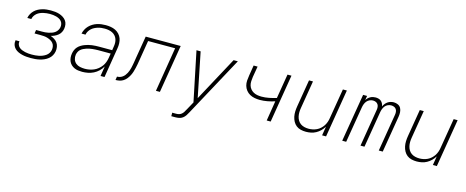

<svg xmlns="http://www.w3.org/2000/svg" viewBox="-39 -1161 4878 2009"><g transform="rotate(15 2400.0 -156.5)"><path d="M252 8Q228 8 204 6Q180 4 157.5 -1.5Q135 -7 114 -16.5Q93 -26 77 -42Q61 -58 53.5 -80Q46 -102 50 -126Q50 -128 50 -129Q50 -130 51 -131H93Q93 -130 93 -129.5Q93 -129 92 -128Q89 -110 96 -93Q103 -76 116 -65Q129 -54 145.5 -47.5Q162 -41 179.5 -37Q197 -33 215.5 -31.5Q234 -30 252 -30Q271 -30 290 -31.5Q309 -33 328.5 -37Q348 -41 366.5 -48.5Q385 -56 402 -67.5Q419 -79 430 -96.5Q441 -114 444 -133Q447 -153 443 -172Q439 -191 427 -205Q415 -219 398 -228Q381 -237 363 -242.5Q345 -248 325 -249.5Q305 -251 285 -251H224L230 -290H292Q309 -290 327 -291Q345 -292 362.5 -296Q380 -300 397.5 -306Q415 -312 430.5 -323Q446 -334 456 -350.5Q466 -367 469 -384Q472 -402 468 -419Q464 -436 453.5 -448.5Q443 -461 428 -469Q413 -477 396.5 -481.5Q380 -486 362.5 -488Q345 -490 327 -490Q309 -490 291.5 -488Q274 -486 256.5 -482Q239 -478 221.5 -470.5Q204 -463 189.5 -451Q175 -439 165 -422.5Q155 -406 152 -388Q152 -388 152 -388Q152 -388 151 -388H109Q109 -388 109 -388.5Q109 -389 109 -389Q113 -412 124.5 -433Q136 -454 153.5 -471Q171 -488 192.5 -499Q214 -510 236.5 -516.5Q259 -523 282 -525.5Q305 -528 327 -528Q351 -528 374.5 -525.5Q398 -523 420 -516Q442 -509 461 -497Q480 -485 493.5 -467.5Q507 -450 511 -426.5Q515 -403 511 -379Q508 -359 498 -340Q488 -321 471 -307Q454 -293 434 -284Q414 -275 394 -270Q416 -262 436 -249.5Q456 -237 469 -218.5Q482 -200 486 -175.5Q490 -151 486 -127Q482 -103 469.5 -81Q457 -59 437 -43Q417 -27 394 -17Q371 -7 347 -1.5Q323 4 299.5 6Q276 8 252 8Z M808 8Q786 8 764 5Q742 2 722.5 -7Q703 -16 688 -30.5Q673 -45 664.5 -64Q656 -83 654 -105.5Q652 -128 656 -150Q659 -169 667 -188Q675 -207 689 -222.5Q703 -238 721 -249Q739 -260 758 -267.5Q777 -275 796.5 -280Q816 -285 835.5 -287.5Q855 -290 874 -291Q893 -292 913 -292H1054L1060 -331Q1064 -352 1063.5 -373.5Q1063 -395 1056 -414.5Q1049 -434 1035.5 -449Q1022 -464 1004 -473Q986 -482 964.5 -486Q943 -490 922 -490Q903 -490 884.5 -488Q866 -486 848 -480.5Q830 -475 812 -466Q794 -457 779.5 -443.5Q765 -430 755 -413Q745 -396 742 -377H699Q704 -400 715.5 -422.5Q727 -445 744.5 -463Q762 -481 783.5 -494Q805 -507 828 -514.5Q851 -522 875 -525Q899 -528 922 -528Q950 -528 977 -523.5Q1004 -519 1027.5 -507.5Q1051 -496 1069 -476.5Q1087 -457 1096 -432.5Q1105 -408 1106 -380Q1107 -352 1102 -324L1049 0H1006L1023 -108Q1007 -79 983 -56Q959 -33 930 -18.5Q901 -4 869.5 2Q838 8 808 8ZM827 -30Q851 -30 875.5 -34.5Q900 -39 923.5 -49Q947 -59 967.5 -75.5Q988 -92 1003.5 -113Q1019 -134 1027.5 -157.5Q1036 -181 1040 -205L1048 -254H913Q897 -254 881.5 -253Q866 -252 850 -250.5Q834 -249 818.5 -245.5Q803 -242 787.5 -237Q772 -232 756.5 -224.5Q741 -217 728.5 -206Q716 -195 708.5 -180Q701 -165 698 -149Q694 -122 702 -97.5Q710 -73 729 -57Q748 -41 774 -35.5Q800 -30 827 -30Z M1168 0 1174 -38Q1189 -38 1204 -42.5Q1219 -47 1232.5 -56.5Q1246 -66 1256 -79Q1266 -92 1273.5 -106Q1281 -120 1286 -135Q1291 -150 1295 -165Q1299 -180 1301.5 -195Q1304 -210 1307 -225Q1309 -239 1311.5 -253Q1314 -267 1316 -281L1356 -520H1735L1649 0H1606L1685 -482H1392L1358 -275Q1358 -272 1357.5 -269Q1357 -266 1356 -263Q1353 -242 1349 -220.5Q1345 -199 1340 -177.5Q1335 -156 1328.5 -134.5Q1322 -113 1311.5 -92.5Q1301 -72 1286.5 -53.5Q1272 -35 1252.5 -22Q1233 -9 1211 -4.5Q1189 0 1168 0Z M1830 215V177H1873Q1888 177 1903 173Q1918 169 1930 159Q1942 149 1950.5 135.5Q1959 122 1966 108Q1966 108 1966 108Q1966 108 1966 108L1967 107Q1967 107 1967 107Q1967 107 1967 107L2017 16L1906 -520H1951L2048 -39L2308 -520H2354L2004 125Q1994 144 1982 162.5Q1970 181 1952.5 194Q1935 207 1914 211Q1893 215 1873 215Z M2806 0 2841 -217Q2801 -204 2760 -196.5Q2719 -189 2679 -189Q2650 -189 2622 -194.5Q2594 -200 2570.5 -213Q2547 -226 2530 -247.5Q2513 -269 2505.5 -295.5Q2498 -322 2500 -351Q2502 -380 2507 -409L2525 -520H2568L2548 -403Q2545 -380 2543.5 -356.5Q2542 -333 2548 -311.5Q2554 -290 2568 -273Q2582 -256 2601 -245.5Q2620 -235 2642.5 -231Q2665 -227 2689 -227Q2728 -227 2768 -235Q2808 -243 2848 -255L2892 -520H2935L2849 0Z M3232 8Q3203 8 3175.5 1.5Q3148 -5 3127 -21.5Q3106 -38 3093 -62Q3080 -86 3074.5 -113Q3069 -140 3070 -168.5Q3071 -197 3076 -226L3125 -520H3168L3118 -219Q3114 -196 3113.5 -172.5Q3113 -149 3118 -126.5Q3123 -104 3134.5 -85Q3146 -66 3164 -53.5Q3182 -41 3204.5 -35.5Q3227 -30 3251 -30Q3272 -30 3294.5 -34.5Q3317 -39 3338 -49Q3359 -59 3377 -75.5Q3395 -92 3407.5 -111.5Q3420 -131 3427.5 -153Q3435 -175 3438 -197L3492 -520H3535L3449 0H3406L3422 -98Q3407 -73 3386 -52Q3365 -31 3339.5 -17Q3314 -3 3286.5 2.5Q3259 8 3232 8Z M3624 0 3711 -520H3754L3746 -473Q3754 -486 3765 -496.5Q3776 -507 3789.5 -514.5Q3803 -522 3817 -525Q3831 -528 3846 -528Q3846 -528 3846 -528Q3846 -528 3846 -528Q3862 -528 3878 -523.5Q3894 -519 3905.5 -509Q3917 -499 3924 -484.5Q3931 -470 3933 -454Q3940 -470 3951.5 -484.5Q3963 -499 3978 -509Q3993 -519 4010 -523.5Q4027 -528 4043 -528Q4043 -528 4043 -528Q4043 -528 4043 -528Q4067 -528 4088 -518Q4109 -508 4119.5 -488.5Q4130 -469 4131.5 -445Q4133 -421 4129 -397L4063 0H4020L4087 -404Q4090 -420 4088.5 -436.5Q4087 -453 4078.5 -465.5Q4070 -478 4055.5 -484Q4041 -490 4024 -490Q4006 -490 3988 -482Q3970 -474 3958 -459Q3946 -444 3939.5 -426Q3933 -408 3930 -390L3865 0H3822L3889 -404Q3892 -420 3890.5 -436.5Q3889 -453 3880.5 -465.5Q3872 -478 3857.5 -484Q3843 -490 3827 -490Q3809 -490 3791 -482Q3773 -474 3760.5 -459Q3748 -444 3741.5 -426Q3735 -408 3732 -390L3667 0Z M4432 8Q4403 8 4375.5 1.5Q4348 -5 4327 -21.5Q4306 -38 4293 -62Q4280 -86 4274.5 -113Q4269 -140 4270 -168.5Q4271 -197 4276 -226L4325 -520H4368L4318 -219Q4314 -196 4313.5 -172.5Q4313 -149 4318 -126.5Q4323 -104 4334.5 -85Q4346 -66 4364 -53.5Q4382 -41 4404.5 -35.5Q4427 -30 4451 -30Q4472 -30 4494.5 -34.5Q4517 -39 4538 -49Q4559 -59 4577 -75.5Q4595 -92 4607.5 -111.5Q4620 -131 4627.5 -153Q4635 -175 4638 -197L4692 -520H4735L4649 0H4606L4622 -98Q4607 -73 4586 -52Q4565 -31 4539.5 -17Q4514 -3 4486.5 2.5Q4459 8 4432 8Z"/></g></svg>

Font: Iosevka SS04 XLt Ex
Style: Italic
Weight: 200
Width: 7
Italic angle: -9°
Monospace: yes
Designer: Belleve Invis
Foundry: Belleve Invis
Version: Version 19.0.0; ttfautohint (v1.8.4)